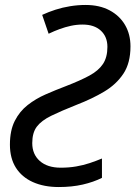

<svg xmlns="http://www.w3.org/2000/svg" viewBox="-20 -744 546 774"><path d="M217 10Q157 10 112.5 -10Q68 -30 44 -68Q20 -106 20 -161Q20 -218 39.5 -256.5Q59 -295 91.5 -320.5Q124 -346 164 -363.5Q204 -381 246 -397Q303 -419 340 -439Q377 -459 395 -486Q413 -513 413 -555Q413 -596 386.5 -620.5Q360 -645 313 -645Q289 -645 266 -640Q243 -635 221 -627Q199 -619 176 -608L150 -684Q176 -696 204 -705Q232 -714 263 -719Q294 -724 325 -724Q381 -724 421.5 -702.5Q462 -681 484 -643.5Q506 -606 506 -557Q506 -490 477.5 -447Q449 -404 400.5 -375Q352 -346 290 -322Q227 -297 187 -277.5Q147 -258 128.5 -233.5Q110 -209 110 -167Q110 -122 140.5 -95Q171 -68 225 -68Q258 -68 287 -73Q316 -78 341.5 -86.5Q367 -95 391 -105V-27Q357 -10 313.5 0Q270 10 217 10Z"/></svg>

Font: Noto Sans Display
Style: Italic
Weight: 400
Italic angle: -12°
Designer: Monotype Design Team
Foundry: Monotype Imaging Inc.
Version: Version 2.003